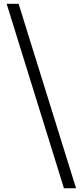

<svg xmlns="http://www.w3.org/2000/svg" viewBox="-20 -813 432 1011"><path d="M78 -793 380.4 178.2H316.6L15 -793Z"/></svg>

Font: 寒蝉端黑体 Light
Style: Regular
Weight: 300
Designer: ChillDuanSans {Warren2060}; 
Source Han Sans {Ryoko NISHIZUKA 西塚涼子 (kana, bopomofo & ideographs); Paul D. Hunt (Latin, G
Foundry: ChillType&Adobe
Version: Version 1.300;Glyphs 3.3 (3306)